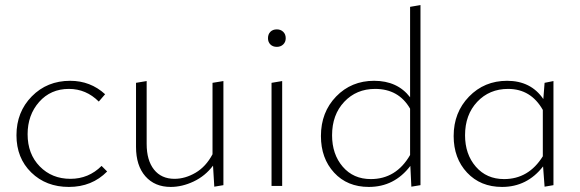

<svg xmlns="http://www.w3.org/2000/svg" viewBox="-20 -734 2291 758"><path d="M252 4Q162 4 103.5 -53Q45 -110 45 -200Q45 -292 105.5 -353.5Q166 -415 257 -415Q337 -415 395 -362L370 -333Q320 -383 252 -383Q180 -383 134.5 -331.5Q89 -280 89 -204Q89 -126 137 -77Q185 -28 258 -28Q330 -28 381 -79L403 -57Q343 4 252 4Z M819 -407 862 -414V-3L826 3L821 -80Q790 -39 744.5 -17.5Q699 4 654 4Q591 4 554 -38Q517 -80 517 -154V-407L559 -414V-166Q559 -101 588 -64.5Q617 -28 669 -28Q711 -28 752 -52Q793 -76 819 -125Z M1073 -549Q1057 -549 1047.5 -558.5Q1038 -568 1038 -583Q1038 -599 1047.5 -608.5Q1057 -618 1073 -618Q1088 -618 1098 -608.5Q1108 -599 1108 -583Q1108 -568 1098 -558.5Q1088 -549 1073 -549ZM1052 0V-407L1094 -414V0Z M1599 -707 1640 -714V-3L1604 3L1600 -79Q1537 4 1436 4Q1351 4 1299 -52.5Q1247 -109 1247 -197Q1247 -291 1307 -353Q1367 -415 1457 -415Q1549 -415 1599 -350ZM1444 -27Q1544 -27 1599 -122V-305Q1554 -383 1461 -383Q1387 -383 1339 -332Q1291 -281 1291 -200Q1291 -125 1333 -76Q1375 -27 1444 -27Z M2130 -407 2165 -414V-3L2130 3L2124 -77Q2061 4 1962 4Q1877 4 1824 -52.5Q1771 -109 1771 -197Q1771 -290 1831.5 -352.5Q1892 -415 1982 -415Q2076 -415 2125 -343ZM1970 -27Q2067 -27 2123 -117V-300Q2076 -383 1986 -383Q1912 -383 1864 -332Q1816 -281 1816 -200Q1816 -125 1858.5 -76Q1901 -27 1970 -27Z"/></svg>

Font: EauTestInfant Light
Style: Regular
Weight: 300
Designer: Christian Thalmann (Catharsis Fonts)
Version: Version 0.001;PS 000.001;hotconv 1.0.88;makeotf.lib2.5.64775